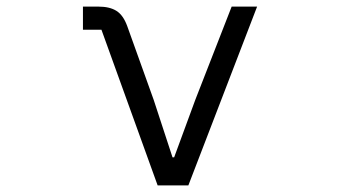

<svg xmlns="http://www.w3.org/2000/svg" viewBox="-20 -561 1040 581"><path d="M457 0 287 -471H231V-541H278Q312 -541 332.5 -528Q353 -515 365 -482L445 -259L502 -85H507L571 -259L681 -541H758L550 0Z"/></svg>

Font: IBM Plex Sans JP
Style: Regular
Weight: 400
Designer: Mike Abbink; Paul van der Laan; Pieter van Rosmalen; Wujin Sim; Yejin Wi; Jinhee Kim; Boomi Park; Yona Kim; Kichan Ma
Foundry: Sandoll Inc.
Version: Version 1.001